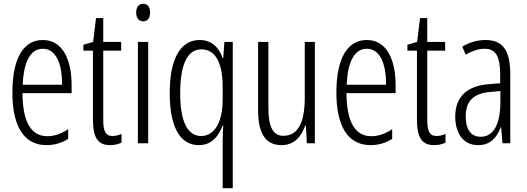

<svg xmlns="http://www.w3.org/2000/svg" viewBox="-20 -752 2765 1008"><path d="M205 -542C98 -542 45 -438 45 -265C45 -102 98 10 224 10C267 10 305 -2 338 -23V-74C301 -49 265 -37 228 -37C141 -37 99 -115 98 -263H356V-305C356 -432 313 -542 205 -542ZM205 -496C277 -496 307 -410 306 -307H99C105 -435 143 -496 205 -496Z M571 -38C532 -38 522 -67 522 -126V-486H616V-532H522V-657H484L469 -532L418 -517V-486H468V-123C468 -35 491 10 557 10C582 10 601 5 618 -3V-49C605 -43 588 -38 571 -38Z M732 -732C707 -732 695 -713 695 -686C695 -659 708 -640 732 -640C755 -640 768 -658 768 -686C768 -713 757 -732 732 -732ZM758 -532H704V0H758Z M1149 -6V236H1202V-532H1158L1152 -447H1149C1128 -506 1089 -542 1028 -542C928 -542 871 -444 871 -263C871 -84 926 10 1024 10C1085 10 1125 -29 1149 -93H1152C1150 -58 1149 -25 1149 -6ZM1036 -38C968 -38 926 -107 926 -262C926 -410 962 -493 1037 -493C1109 -493 1149 -425 1149 -297V-229C1149 -111 1106 -38 1036 -38Z M1633 -532H1580V-240C1580 -103 1542 -39 1467 -39C1415 -39 1389 -84 1389 -185V-532H1335V-173C1335 -56 1371 10 1458 10C1526 10 1563 -37 1582 -92H1586L1591 0H1633Z M1906 -542C1799 -542 1746 -438 1746 -265C1746 -102 1799 10 1925 10C1968 10 2006 -2 2039 -23V-74C2002 -49 1966 -37 1929 -37C1842 -37 1800 -115 1799 -263H2057V-305C2057 -432 2014 -542 1906 -542ZM1906 -496C1978 -496 2008 -410 2007 -307H1800C1806 -435 1844 -496 1906 -496Z M2272 -38C2233 -38 2223 -67 2223 -126V-486H2317V-532H2223V-657H2185L2170 -532L2119 -517V-486H2169V-123C2169 -35 2192 10 2258 10C2283 10 2302 5 2319 -3V-49C2306 -43 2289 -38 2272 -38Z M2529 -542C2487 -542 2444 -530 2407 -507L2425 -465C2463 -487 2496 -496 2523 -496C2582 -496 2606 -459 2606 -358V-315L2545 -310C2433 -301 2370 -245 2370 -140C2370 -61 2406 10 2490 10C2556 10 2589 -31 2609 -84H2611L2618 0H2659V-360C2659 -485 2622 -542 2529 -542ZM2551 -269 2607 -274V-216C2607 -106 2574 -34 2504 -34C2454 -34 2425 -70 2425 -141C2425 -220 2465 -261 2551 -269Z"/></svg>

Font: Noto Sans Gujarati UI ExtraCondensed Light
Style: Regular
Weight: 300
Width: 2
Designer: Jelle Bosma - Monotype Design Team, Universal Thirst
Foundry: Monotype Imaging Inc.
Version: Version 2.106